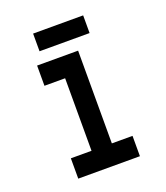

<svg xmlns="http://www.w3.org/2000/svg" viewBox="-120 -714 690 797"><g transform="rotate(-20 225.0 -315.0)"><path d="M118.7 -551.8V-629.9H339.8V-551.8ZM361.3 -89.8V0H88.9V-89.8H180.2V-410.2H88.9V-499.5H270V-89.8Z"/></g></svg>

Font: Anka/Coder Narrow
Style: Bold
Weight: 700
Width: 3
Monospace: yes
Version: Version 001.100